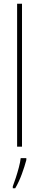

<svg xmlns="http://www.w3.org/2000/svg" viewBox="-20 -831 207 1021"><path d="M97 -51H71V-811H97ZM120 20Q111 54 96 95Q81 136 61 170H48V160Q55 142 64 114.5Q73 87 80.5 58.5Q88 30 90 10H120Z"/></svg>

Font: Noto Sans Tamil UI ExtraCondensed Thin
Style: Regular
Weight: 100
Width: 2
Designer: Jelle Bosma - Monotype Design Team
Foundry: Monotype Imaging Inc.
Version: Version 2.004; ttfautohint (v1.8.4.7-5d5b)